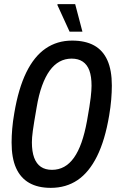

<svg xmlns="http://www.w3.org/2000/svg" viewBox="-20 -895 568 927"><path d="M225 12Q163 12 121 -12Q79 -36 57.5 -84Q36 -132 36 -207Q36 -238 39 -273.5Q42 -309 49 -349Q69 -468 107 -545.5Q145 -623 200.5 -661Q256 -699 328 -699Q392 -699 434.5 -675.5Q477 -652 498.5 -604Q520 -556 520 -482Q520 -451 517 -414.5Q514 -378 507 -337Q487 -218 448.5 -140.5Q410 -63 354.5 -25.5Q299 12 225 12ZM231 -75Q263 -75 289.5 -89.5Q316 -104 337 -133.5Q358 -163 373.5 -207Q389 -251 400 -311Q407 -351 411.5 -378.5Q416 -406 418 -424.5Q420 -443 421 -456.5Q422 -470 422 -481Q422 -526 411.5 -554.5Q401 -583 379.5 -597.5Q358 -612 326 -612Q294 -612 267.5 -597.5Q241 -583 220 -554Q199 -525 183 -481Q167 -437 157 -377Q150 -337 145.5 -309.5Q141 -282 138.5 -263.5Q136 -245 135 -232Q134 -219 134 -208Q134 -163 145 -133.5Q156 -104 177.5 -89.5Q199 -75 231 -75ZM316 -742 257 -871 258 -875H343L378 -742Z"/></svg>

Font: Archivo ExtraCondensed Medium
Style: Italic
Weight: 500
Width: 2
Italic angle: -10°
Designer: Hector Gatti
Foundry: Omnibus-Type
Version: Version 2.001